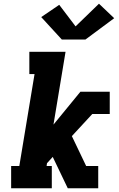

<svg xmlns="http://www.w3.org/2000/svg" viewBox="-20 -1014 640 1034"><path d="M40 0V-120H84L166 -615H138V-735H333L268 -343L413 -520H571V-400H477L367 -281L444 -120H509V0H345L264 -169L233 -135L231 -120H259V0ZM313 -801 202 -922 299 -988 387 -872 513 -994 595 -916 440 -801Z"/></svg>

Font: Iosevka Etoile Heavy Oblique
Style: Regular
Weight: 900
Italic angle: -9°
Designer: Belleve Invis
Foundry: Belleve Invis
Version: Version 15.5.2; ttfautohint (v1.8.4)